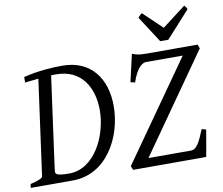

<svg xmlns="http://www.w3.org/2000/svg" viewBox="-88 -946 1222 1053"><g transform="rotate(-10 523.0 -419.0)"><path d="M674 -628 639 -476 664 -470C691 -553 726 -570 741 -570H947L561 -22L570 0H977C980 -12 995 -102 1003 -148L979 -155C950 -83 932 -49 901 -49H664L1046 -593L1037 -615H758C715 -615 699 -618 674 -628ZM1002 -838 871 -738 766 -838 755 -829C752 -826 749 -822 744 -816L839 -669H884L1017 -816C1012 -828 1009 -831 1002 -838ZM146 -64C146 -73 147 -76 217 -588C222 -589 226 -589 231 -589H246C384 -589 447 -482 447 -355C447 -214 364 -41 222 -41C156 -41 146 -50 146 -64ZM286 -630C232 -630 154 -626 70 -605V-574C100 -579 113 -578 145 -583L72 -51C71 -41 39 -29 3 -21L0 0H235C421 0 526 -188 526 -364C526 -515 447 -630 286 -630Z"/></g></svg>

Font: Temporarium
Style: Italic
Weight: 400
Italic angle: -7°
Version: Version 1.1